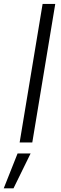

<svg xmlns="http://www.w3.org/2000/svg" viewBox="-65 -748 319 1008"><path d="M225.1 -727.5 104.5 0H38.1L158.7 -727.5ZM-45.4 240.7 27.3 57.6H95.7L5.9 240.7Z"/></svg>

Font: Inter Light
Style: Italic
Weight: 300
Italic angle: -9.3988°
Designer: Rasmus Andersson
Foundry: rsms
Version: Version 4.001;git-66647c0bb